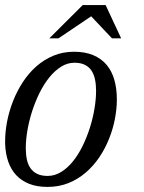

<svg xmlns="http://www.w3.org/2000/svg" viewBox="-20 -736 574 767"><path d="M0.5 -172.4Q0.5 -210 8.5 -251.2Q16.6 -292.5 32.2 -332.3Q47.9 -372.1 71 -407.7Q94.2 -443.4 124.8 -470.5Q155.3 -497.6 193.1 -513.4Q231 -529.3 275.9 -529.3Q320.3 -529.3 352.5 -515.6Q384.8 -502 405.8 -477.1Q426.8 -452.1 436.8 -417Q446.8 -381.8 446.8 -338.9Q446.8 -301.3 439 -260.7Q431.2 -220.2 415.5 -181.2Q399.9 -142.1 376.5 -107.4Q353 -72.8 322.3 -46.4Q291.5 -20 253.4 -4.6Q215.3 10.7 169.9 10.7Q127.9 10.7 96.9 -1.5Q65.9 -13.7 44.9 -36.1Q23.9 -58.6 12.9 -90.3Q2 -122.1 0.5 -161.1ZM277.3 -485.4Q249 -485.4 223.6 -469.2Q198.2 -453.1 176.8 -426.5Q155.3 -399.9 137.9 -364.7Q120.6 -329.6 108.4 -291.7Q96.2 -253.9 89.6 -215.6Q83 -177.2 83 -144Q83 -119.1 87.4 -98.6Q91.8 -78.1 102.1 -63.7Q112.3 -49.3 128.9 -41.3Q145.5 -33.2 170.4 -33.2Q198.7 -33.2 224.4 -49.1Q250 -64.9 271.5 -91.6Q293 -118.2 310.1 -153.1Q327.1 -188 339.1 -225.8Q351.1 -263.7 357.4 -301.8Q363.8 -339.8 363.8 -373.5Q363.8 -398.4 359.4 -419.2Q355 -439.9 345 -454.6Q335 -469.2 318.4 -477.3Q301.8 -485.4 277.3 -485.4ZM310.5 -715.8H401.9L463.9 -583H427.2L344.2 -670.9L213.9 -583H177.2Z"/></svg>

Font: Arian AMU Serif
Style: Italic
Weight: 400
Italic angle: -15°
Designer: Ruben Hakobyan (Tarumian)
Foundry: Ruben Hakobyan (Tarumian)
Version: Version 1.002